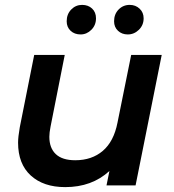

<svg xmlns="http://www.w3.org/2000/svg" viewBox="-20 -759 713 786"><path d="M642 -534 535 0H416L428 -59Q356 7 247 7Q158 7 106 -40.5Q54 -88 54 -175Q54 -198 61 -238L120 -534H245L187 -241Q182 -216 182 -199Q182 -153 208.5 -128Q235 -103 288 -103Q356 -103 401 -141.5Q446 -180 461 -257L517 -534ZM253 -672Q253 -701 271.5 -720Q290 -739 316 -739Q341 -739 357 -724Q373 -709 373 -684Q373 -656 354 -637Q335 -618 310 -618Q285 -618 269 -633Q253 -648 253 -672ZM447 -672Q447 -701 465.5 -720Q484 -739 511 -739Q535 -739 551.5 -723.5Q568 -708 568 -684Q568 -656 548.5 -637Q529 -618 503 -618Q479 -618 463 -633Q447 -648 447 -672Z"/></svg>

Font: Montserrat Alternates SemiBold
Style: Italic
Weight: 600
Italic angle: -11.3°
Designer: Julieta Ulanovsky
Foundry: Julieta Ulanovsky
Version: Version 7.200